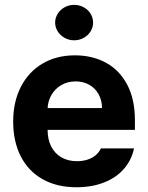

<svg xmlns="http://www.w3.org/2000/svg" viewBox="-20 -767 615 797"><path d="M34.7 -262.6Q34.7 -343.8 66.5 -406.3Q98.3 -468.7 156.4 -503Q214.5 -537.3 291.1 -537.3Q362.5 -537.3 418.8 -507.2Q475.1 -477.1 507.5 -416.5Q540 -355.9 540 -268.2V-227.9H93.5V-318.5H403.5Q403.3 -350.4 389.3 -375.7Q375.3 -401.1 350.5 -415.1Q325.7 -429.1 293.8 -429.1Q260.5 -429.1 234.1 -413.6Q207.7 -398.1 192.7 -371.4Q177.8 -344.8 177.6 -313.1V-228Q177.6 -188.2 192.5 -159Q207.4 -129.7 235 -113.8Q262.5 -97.9 299.4 -97.9Q323.8 -97.9 343.7 -104.5Q363.6 -111.1 377.5 -123Q391.4 -135 398.9 -150.9H536.4Q525.9 -102.1 494.2 -65.8Q462.5 -29.4 411.9 -9.6Q361.4 10.3 297.1 10.3Q216.4 10.3 157.1 -23Q97.9 -56.2 66.3 -117.8Q34.7 -179.3 34.7 -262.6ZM208.9 -673.3Q208.9 -693.1 219.7 -710.2Q230.5 -727.2 248.5 -737Q266.4 -746.8 287.8 -746.8Q309 -746.8 327.2 -737Q345.5 -727.2 355.9 -710.2Q366.4 -693.1 366.4 -673.3Q366.4 -653.4 355.9 -636.5Q345.5 -619.6 327.2 -609.7Q309 -599.7 287.8 -599.7Q266.4 -599.7 248.5 -609.7Q230.5 -619.6 219.7 -636.5Q208.9 -653.4 208.9 -673.3Z"/></svg>

Font: Pretendard Variable
Style: Regular
Weight: 400
Designer: Base glyphs from Inter by Rasmus Andersson; Hangul glyphs from Noto Sans CJK(Source Han Sans) by Jang Soo-young and Kang
Foundry: Kil Hyung-jin
Version: Version 1.100;FEAKit 1.0